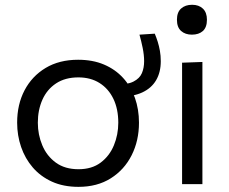

<svg xmlns="http://www.w3.org/2000/svg" viewBox="-20 -752 934 784"><path d="M300.5 11Q239 11 192.2 -10.2Q145.5 -31.5 114 -68Q82.5 -104.5 66.2 -151.8Q50 -199 50 -251Q50 -325.5 80.2 -383.2Q110.5 -441 166.2 -474.5Q222 -508 299 -508Q358.5 -508 404.5 -488.5Q450.5 -469 482.5 -434Q514.5 -399 531 -352.2Q547.5 -305.5 547.5 -251Q547.5 -177.5 517.5 -118Q487.5 -58.5 432.2 -23.8Q377 11 300.5 11ZM300.5 -61Q355 -61 391 -88Q427 -115 445 -158.5Q463 -202 463 -251Q463 -307 443 -348.5Q423 -390 386.5 -413Q350 -436 300 -436Q246 -436 209 -411.5Q172 -387 153.2 -345Q134.5 -303 134.5 -251Q134.5 -202 152.8 -158.5Q171 -115 208 -88Q245 -61 300.5 -61ZM466.5 -357 450 -406Q500 -406 525.2 -419Q550.5 -432 559.5 -453.5Q568.5 -475 568.5 -502Q568.5 -527.5 562.5 -556.8Q556.5 -586 549.5 -610.5L612 -614.5Q618.5 -599 624 -581.5Q629.5 -564 633 -544.2Q636.5 -524.5 636.5 -502Q636.5 -457 617.5 -424.5Q598.5 -392 560.8 -374.5Q523 -357 466.5 -357Z M723.5 0Q723.5 -55.5 723.5 -106.5Q723.5 -157.5 723.5 -219V-269Q723.5 -313.5 723.5 -351.2Q723.5 -389 723.5 -424.2Q723.5 -459.5 723.5 -496L806.5 -499Q806.5 -462 806.5 -426.2Q806.5 -390.5 806.5 -352.2Q806.5 -314 806.5 -269V-219Q806.5 -157.5 806.5 -106.5Q806.5 -55.5 806.5 0ZM763.5 -610.5Q736.5 -610.5 719.5 -625.5Q702.5 -640.5 702.5 -671.5Q702.5 -702 719.5 -717.2Q736.5 -732.5 764.5 -732.5Q792 -732.5 808.5 -716.8Q825 -701 825 -671.5Q825 -640.5 808.5 -625.5Q792 -610.5 763.5 -610.5Z"/></svg>

Font: Commissioner Thin
Style: Regular
Weight: 400
Version: Version 1.000